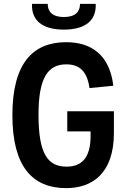

<svg xmlns="http://www.w3.org/2000/svg" viewBox="-20 -960 660 992"><path d="M327.5 -385V-281H448V-257.5C448 -140.5 398.5 -99 324 -99C228 -99 179 -163 179 -366C178.5 -560.5 229 -627.5 322.5 -627.5C387.5 -627.5 429.5 -595.5 442.5 -505L565.5 -517C546.5 -676.5 452 -742 321.5 -742C149.5 -742 44 -632.5 44 -365C44 -97 149.5 12 322 12C456.5 12 568.5 -64 568.5 -273V-385ZM226.5 -940H145.5C141.5 -856 197 -807 310 -807C423 -807 478.5 -856 474.5 -940H393.5C393.5 -900 369.5 -872 310 -872C250.5 -872 226.5 -900 226.5 -940Z"/></svg>

Font: Monaspace Neon SemiBold
Style: Regular
Weight: 600
Designer: Riley Cran & the Lettermatic Team
Foundry: Lettermatic
Version: Version 1.200 (Monaspace Neon)